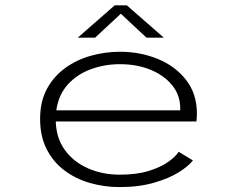

<svg xmlns="http://www.w3.org/2000/svg" viewBox="-20 -712 915 742"><path d="M442 11Q383 11 328 -4.8Q273 -20.5 229.5 -53Q186 -85.5 160.5 -135.2Q135 -185 135 -252.5Q135 -319.5 161.2 -368.2Q187.5 -417 231.8 -449Q276 -481 331 -496.5Q386 -512 443.5 -512Q522 -512 589.8 -484.2Q657.5 -456.5 699.2 -403Q741 -349.5 741 -272.5Q741 -265.5 740.5 -256.8Q740 -248 739 -242.5H195.5Q197.5 -177.5 231 -131.8Q264.5 -86 320 -61.5Q375.5 -37 443.5 -37Q508.5 -37 555 -51.5Q601.5 -66 630.2 -86.5Q659 -107 670.5 -125.5L725.5 -92Q709.5 -70.5 671.2 -46.5Q633 -22.5 575 -5.8Q517 11 442 11ZM443.5 -464Q385.5 -464 332.5 -445Q279.5 -426 243 -386.5Q206.5 -347 197.5 -285.5H676.5V-293Q676.5 -344.5 645 -383Q613.5 -421.5 560.8 -442.8Q508 -464 443.5 -464ZM280.5 -566.5 423.5 -691.5H470L613 -566.5H546L447 -659L347.5 -566.5Z"/></svg>

Font: Trispace SemiExpanded ExtraLight
Style: Regular
Weight: 200
Width: 6
Designer: Tyler Finck
Foundry: Etcetera Type Company
Version: Version 1.210; ttfautohint (v1.8.3)